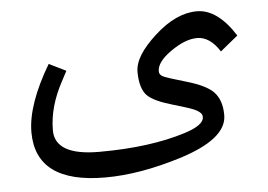

<svg xmlns="http://www.w3.org/2000/svg" viewBox="-42 -358 834 597"><g transform="rotate(-5 375.5 -60.0)"><path d="M582 25C582 41 562 56 521 69C448 92 359 104 252 104C161 104 114 78 114 25C114 -26 129 -75 154 -122C161 -134 166 -146 172 -156L119 -182C72 -103 47 -33 47 25C47 132 120 185 264 185C338 185 416 171 500 145C599 114 649 74 649 24C649 -9 640 -32 625 -48C610 -64 581 -78 543 -89C505 -100 480 -108 471 -112C462 -116 458 -122 458 -129C458 -149 473 -169 503 -190C533 -211 560 -222 586 -222C612 -222 636 -206 656 -174L711 -219C675 -276 635 -305 592 -305C549 -305 505 -285 460 -244C415 -203 392 -167 392 -133C392 -99 400 -73 414 -59C428 -45 455 -33 493 -22C531 -11 556 -3 566 3C576 9 582 15 582 23Z"/></g></svg>

Font: Iranian Sans 
Style: Regular
Weight: 400
Designer: Hooman Mehr, Hadi Navid in Neviseh Pardaz Co. Ltd. (http://nevisa.com)
Foundry: http://font-store.ir
Version: 5.0.0 build 1/7/1393